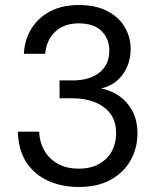

<svg xmlns="http://www.w3.org/2000/svg" viewBox="-20 -732 630 764"><path d="M293 12Q226 12 171.5 -12.5Q117 -37 85 -86Q53 -135 51 -208H136Q137 -168 155.5 -134.5Q174 -101 209 -81Q244 -61 293 -61Q342 -61 375 -80Q408 -99 425 -130.5Q442 -162 442 -201Q442 -250 418.5 -280.5Q395 -311 355.5 -326Q316 -341 269 -341H217V-412H269Q337 -412 376 -443.5Q415 -475 415 -531Q415 -577 384.5 -608Q354 -639 293 -639Q234 -639 199 -605Q164 -571 160 -518H75Q78 -575 105.5 -619Q133 -663 181 -687.5Q229 -712 293 -712Q361 -712 407 -688Q453 -664 476.5 -624Q500 -584 500 -536Q500 -501 487 -469Q474 -437 448.5 -413.5Q423 -390 383 -380Q424 -372 456.5 -348.5Q489 -325 508 -288Q527 -251 527 -201Q527 -144 500.5 -95.5Q474 -47 422 -17.5Q370 12 293 12Z"/></svg>

Font: DVN - DM Sans
Style: Regular
Weight: 400
Designer: Colophon Foundry, Jonny Pinhorn
Foundry: Colophon Foundry
Version: Version 4.004;gftools[0.9.30]